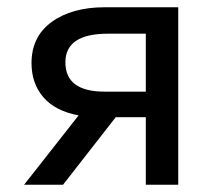

<svg xmlns="http://www.w3.org/2000/svg" viewBox="-20 -510 592 530"><path d="M46.5 0 197 -191.5Q132.5 -203.5 99.8 -241.5Q67 -279.5 67 -336Q67 -409 122.8 -449.5Q178.5 -490 270 -490H472V0H382.5V-186.5H299.5L154 0ZM269 -257H382.5V-417H278Q160.5 -417 160.5 -338Q160.5 -257 269 -257Z"/></svg>

Font: Geologica Light
Style: Regular
Weight: 300
Designer: Sindre Bremnes, Frode Helland
Foundry: Monokrom Skriftforlag AS
Version: Version 1.010; ttfautohint (v1.8.4.7-5d5b);gftools[0.9.28]